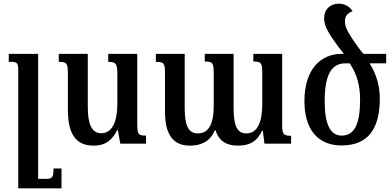

<svg xmlns="http://www.w3.org/2000/svg" viewBox="-20 -787 2150 1052"><path d="M317 136H273C273 188 266 193 227 193H189V-492H28V-448H39C74 -448 80 -442 80 -401V245H317Z M493 11C555 11 593 -16 622 -74H626L639 0H780V-44C738 -44 732 -50 732 -109V-492H573V-448C613 -448 623 -441 623 -379V-219C623 -127 598 -57 535 -57C480 -57 461 -112 461 -203V-492H302V-448C346 -448 352 -441 352 -381V-185C352 -48 399 11 493 11Z M1368 -492V-450C1412 -450 1417 -442 1417 -384V-217C1417 -123 1393 -56 1330 -56C1278 -56 1260 -100 1260 -194V-492H1102V-450C1145 -450 1151 -443 1151 -383V-205C1151 -115 1127 -56 1064 -56C1010 -56 992 -104 992 -194V-492H834V-448C878 -448 884 -442 884 -384V-176C884 -46 931 11 1021 11C1084 11 1132 -13 1157 -73H1161C1179 -15 1220 11 1284 11C1352 11 1390 -15 1416 -71H1420L1429 0H1575V-43C1531 -43 1526 -53 1526 -107V-492Z M2061 -246C2061 -314 2045 -376 2005 -440H2096V-492H1971C1952 -514 1931 -543 1910 -575C1877 -625 1870 -646 1870 -671C1870 -694 1879 -713 1912 -726C1895 -752 1867 -767 1837 -767C1790 -767 1756 -736 1756 -688C1756 -662 1763 -633 1799 -580C1822 -546 1844 -517 1864 -492H1853C1738 -492 1648 -409 1648 -232C1648 -79 1721 10 1851 10C1995 10 2061 -79 2061 -246ZM1852 -44C1789 -44 1759 -108 1759 -232C1759 -390 1803 -440 1873 -440H1896C1937 -380 1953 -315 1953 -242C1953 -113 1925 -44 1852 -44Z"/></svg>

Font: Noto Serif Armenian Condensed Semi
Style: Regular
Weight: 600
Width: 3
Designer: Monotype Design Team
Foundry: Monotype Imaging Inc.
Version: Version 1.901